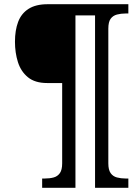

<svg xmlns="http://www.w3.org/2000/svg" viewBox="-20 -780 659 911"><path d="M180 111V67H193Q216 67 234.5 62Q253 57 264 41.5Q275 26 275 -5V-386H204Q146 -386 112.5 -413.5Q79 -441 65 -485.5Q51 -530 51 -582Q51 -636 66 -676Q81 -716 115.5 -738Q150 -760 206 -760H589V-716H576Q554 -716 535 -711Q516 -706 505 -691Q494 -676 494 -644V-5Q494 26 505 41.5Q516 57 535 62Q554 67 576 67H589V111H431V-707H338V111Z"/></svg>

Font: ET Text
Style: Italic
Weight: 470
Italic angle: -12°
Designer: Monotype Design Team
Foundry: Monotype Imaging Inc.
Version: Version 2.009